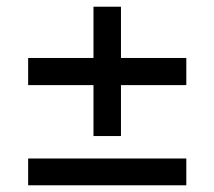

<svg xmlns="http://www.w3.org/2000/svg" viewBox="-20 -633 640 573"><path d="M259 -227V-379H64V-460H259V-613H341V-460H536V-379H341V-227ZM64 -80V-160H536V-80Z"/></svg>

Font: SUSE Medium
Style: Regular
Weight: 500
Designer: Rene Bieder
Foundry: SUSE
Version: Version 1.000